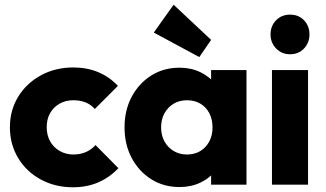

<svg xmlns="http://www.w3.org/2000/svg" viewBox="-20 -783 1380 814"><path d="M289 11Q214 11 153 -22Q92 -55 57 -113Q22 -171 22 -243Q22 -316 57.5 -373.5Q93 -431 154 -464Q215 -497 291 -497Q348 -497 395.5 -477.5Q443 -458 480 -419L382 -321Q365 -340 342.5 -349Q320 -358 291 -358Q258 -358 232.5 -343.5Q207 -329 192.5 -303.5Q178 -278 178 -244Q178 -210 192.5 -184Q207 -158 233 -143Q259 -128 291 -128Q321 -128 344.5 -138.5Q368 -149 385 -168L482 -70Q444 -30 396 -9.5Q348 11 289 11Z M741 10Q674 10 621.5 -23Q569 -56 538.5 -113Q508 -170 508 -243Q508 -316 538.5 -373Q569 -430 621.5 -463Q674 -496 741 -496Q790 -496 829.5 -477Q869 -458 894 -424.5Q919 -391 922 -348V-138Q919 -95 894.5 -61.5Q870 -28 830 -9Q790 10 741 10ZM772 -128Q821 -128 851 -160.5Q881 -193 881 -243Q881 -277 867.5 -303Q854 -329 829.5 -343.5Q805 -358 773 -358Q741 -358 716.5 -343.5Q692 -329 677.5 -303Q663 -277 663 -243Q663 -210 677 -184Q691 -158 716 -143Q741 -128 772 -128ZM875 0V-131L898 -249L875 -367V-486H1025V0ZM825 -541 632 -645 716 -763 875 -614Z M1133 0V-486H1286V0ZM1210 -553Q1174 -553 1150.5 -577.5Q1127 -602 1127 -637Q1127 -673 1150.5 -697Q1174 -721 1210 -721Q1246 -721 1269 -697Q1292 -673 1292 -637Q1292 -602 1269 -577.5Q1246 -553 1210 -553Z"/></svg>

Font: Outfit-Bold
Style: Bold
Weight: 700
Designer: Rodrigo Fuenzalida
Foundry: fragTYPE
Version: Version 1.000